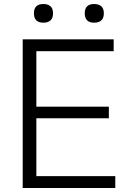

<svg xmlns="http://www.w3.org/2000/svg" viewBox="-20 -936 646 956"><path d="M196 -823Q149 -823 149 -870Q149 -916 196 -916Q218 -916 231 -905Q244 -894 244 -870Q244 -845 231 -834Q218 -823 196 -823ZM449 -823Q402 -823 402 -870Q402 -916 449 -916Q471 -916 484 -905Q497 -894 497 -870Q497 -845 484 -834Q471 -823 449 -823ZM93 -740H546V-681H161V-405H522V-347H161V-59H554V0H93Z"/></svg>

Font: Encode Sans Normal
Style: Light
Weight: 300
Designer: Pablo Impallari, Andres Torresi
Foundry: Pablo Impallari, Andres Torresi
Version: Version 1.000; ttfautohint (v1.00) -l 8 -r 50 -G 200 -x 14 -